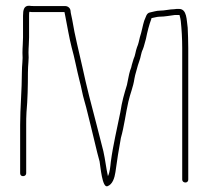

<svg xmlns="http://www.w3.org/2000/svg" viewBox="-20 -617 723 667"><path d="M71 -15V-183C71 -197 71 -212 72 -227C76 -270 77 -319 77 -365C77 -393 81 -410 79 -434C79 -453 81 -469 81 -487V-562C81 -567 81 -572 82 -576C87 -575 93 -575 98 -575H204L207 -560C214 -525 220 -487 229 -452C239 -417 247 -373 256 -338C263 -313 266 -290 273 -267C282 -237 288 -207 296 -177L318 -86C321 -74 324 -64 326 -56C329 -39 335 36 353 30C371 24 378 1 381 -19C386 -56 393 -101 400 -138C411 -176 417 -225 426 -264C432 -291 443 -315 447 -344C450 -361 455 -373 459 -390L464 -405C469 -417 470 -434 476 -445C481 -457 483 -470 487 -482C492 -507 498 -531 506 -552V-554C514 -555 525 -559 534 -559C553 -559 571 -563 588 -565H603C604 -565 604 -564 604 -563C606 -557 607 -551 608 -544C611 -516 613 -483 613 -450V7C613 13 618 17 624 17C630 17 634 13 634 7V-450C634 -473 633 -501 632 -521C628 -547 630 -586 602 -586C595 -586 590 -586 585 -585C570 -585 552 -580 535 -580C524 -580 512 -576 502 -574C488 -572 487 -557 481 -545C476 -530 472 -505 466 -488C463 -476 461 -464 456 -453C451 -440 450 -424 444 -412L438 -392C437 -386 435 -379 432 -372C427 -356 425 -339 421 -322C411 -289 404 -266 398 -227C387 -171 373 -115 365 -55C363 -37 362 -20 355 -5C348 -36 346 -61 339 -92L316 -182C298 -250 281 -315 266 -385C254 -440 240 -492 231 -548C230 -556 225 -572 225 -580C224 -589 216 -596 206 -596H98C93 -596 87 -596 82 -597C63 -598 60 -582 60 -562V-487C60 -469 58 -453 58 -433C60 -409 56 -392 56 -365C56 -304 50 -242 50 -183V-15C50 -9 54 -5 60 -5C66 -5 71 -9 71 -15Z"/></svg>

Font: Electronic
Style: Thn
Weight: 100
Version: Version 1.011